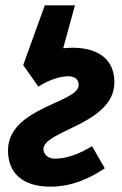

<svg xmlns="http://www.w3.org/2000/svg" viewBox="-20 -688 459 720"><path d="M67 -444 124 -363C160 -387 204 -402 236 -402C263 -402 275 -388 275 -369C275 -302 10 -285 10 -124C10 -41 62 12 170 12C250 12 318 -20 373 -57L325 -140C278 -110 228 -93 186 -93C159 -93 143 -110 143 -129C143 -199 409 -222 409 -380C409 -462 352 -509 252 -509C241 -509 229 -508 217 -507L261 -668H148Z"/></svg>

Font: Source Sans Pro
Style: Bold Italic
Weight: 700
Italic angle: -11°
Designer: Paul D. Hunt
Foundry: Adobe Systems Incorporated
Version: Version 3.006;hotconv 1.0.111;makeotfexe 2.5.65597